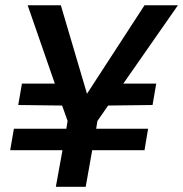

<svg xmlns="http://www.w3.org/2000/svg" viewBox="-20 -715 701 735"><path d="M238.8 -252 217.8 -311 49.8 -313 64 -395H189.9L85.9 -694.8H212.9L313 -356L533.2 -694.8H661.1L452.1 -395H578.1L564 -313L394 -311L353 -252L348.1 -222.2H546.9L533.2 -140.1H333L308.1 0H193.8L219.2 -140.1H19L33.2 -222.2H233.9Z"/></svg>

Font: Poppins Medium
Style: Italic
Weight: 500
Italic angle: -10°
Designer: Ninad Kale (Devanagari), Jonny Pinhorn (Latin)
Foundry: Indian Type Foundry
Version: Version 3.200;PS 1.000;hotconv 16.6.54;makeotf.lib2.5.65590